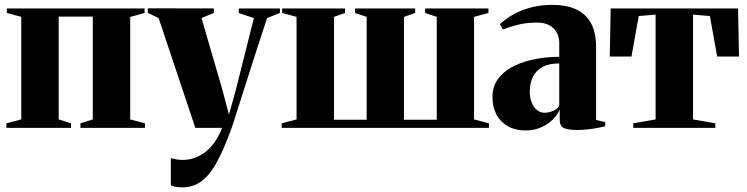

<svg xmlns="http://www.w3.org/2000/svg" viewBox="-20 -538 3144 808"><path d="M7 0V-19L69.5 -35.5V-467L9 -483.5V-502.5H588.5V-483.5L528 -466.5V-35.5L590 -19V0H318.5V-19L370.5 -35.5V-468H227V-35.5L279 -19V0Z M746.5 250.5Q731 250.5 718.2 248.2Q705.5 246 699 242V127.5Q709 130.5 722 132.8Q735 135 748.5 135Q776.5 135 801.5 125.5Q826.5 116 848 98.5Q869.5 81 886.2 56Q903 31 914.5 0H802L647.5 -462L602 -484V-503L880 -502.5V-483.5L828 -462L914.5 -165L943.5 -56L971.5 -156L1048.5 -462L985 -483V-502.5H1158V-483.5L1104 -462Q1085 -405.5 1064.8 -342.5Q1044.5 -279.5 1025.2 -219.2Q1006 -159 990 -108.8Q974 -58.5 963.5 -25.8Q953 7 950 13Q921.5 91 893 143.8Q864.5 196.5 829.5 223.5Q794.5 250.5 746.5 250.5Z M1165.5 0V-19L1228 -35.5V-467L1167.5 -483.5V-502.5H1432V-483.5L1385.5 -467V-34H1523V-467L1474 -483.5V-502.5H1727V-483.5L1680 -467V-34H1818V-467L1769 -483.5V-502.5H2035.5V-483.5L1975 -467V-35.5L2037.5 -19V0Z M2191 11Q2149 11 2117.8 -6.5Q2086.5 -24 2069.5 -55.5Q2052.5 -87 2052.5 -129.5Q2052.5 -177 2078.8 -209.8Q2105 -242.5 2147.2 -262.2Q2189.5 -282 2238.5 -290.5Q2287.5 -299 2333.5 -299V-358.5Q2333.5 -382 2322.8 -401.2Q2312 -420.5 2291.5 -431.8Q2271 -443 2241 -443Q2193 -443 2155.2 -432.8Q2117.5 -422.5 2096 -414L2084 -436Q2101 -453 2131.5 -472Q2162 -491 2205.8 -504.2Q2249.5 -517.5 2306 -517.5Q2362 -517.5 2402.8 -499.5Q2443.5 -481.5 2466 -442.2Q2488.5 -403 2488.5 -339.5V-33L2527 -24V-6.5Q2516.5 -4 2497.8 -0.2Q2479 3.5 2455.8 6.2Q2432.5 9 2408 9Q2374.5 9 2355 1.8Q2335.5 -5.5 2335.5 -34.5V-77Q2327.5 -56.5 2307.5 -36.2Q2287.5 -16 2258 -2.5Q2228.5 11 2191 11ZM2272 -63.5Q2287.5 -63.5 2305.8 -70.5Q2324 -77.5 2333.5 -93V-271Q2289.5 -271 2262.2 -255.8Q2235 -240.5 2222.2 -213.8Q2209.5 -187 2209.5 -152Q2209.5 -126.5 2217.5 -106.5Q2225.5 -86.5 2239.8 -75Q2254 -63.5 2272 -63.5Z M2645 0V-19L2739 -35.5V-476.5L2668 -470.5L2637.5 -300H2546L2550 -502.5H3086L3090 -300H2998L2967.5 -470.5L2896.5 -476.5V-35.5L2990.5 -19V0Z"/></svg>

Font: Merriweather 144pt ExtraBold
Style: Regular
Weight: 800
Version: Version 2.100